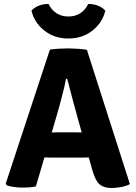

<svg xmlns="http://www.w3.org/2000/svg" viewBox="-20 -931 678 960"><path d="M229.5 -683Q248.5 -686 275.2 -687.5Q302 -689 322 -689Q341 -689 368 -687.2Q395 -685.5 414.5 -682L629.5 -10.5Q613 -1 586.8 4Q560.5 9 538 9Q500 9 478.5 -8.8Q457 -26.5 442.5 -78L371 -331.5Q359.5 -373.5 344 -430.5Q328.5 -487.5 316 -537H310Q305 -509 296.5 -475Q288 -441 278.8 -407.2Q269.5 -373.5 261.5 -346.5L159.5 1Q144.5 4.5 127.2 5.8Q110 7 91.5 7Q73.5 7 50.8 4Q28 1 14.5 -4L8.5 -12.5ZM241.5 -143Q234.5 -143 225.2 -143.2Q216 -143.5 206.8 -143.8Q197.5 -144 190.5 -144H106.5L155 -268.5H229Q236 -268.5 245 -268.8Q254 -269 263 -269.2Q272 -269.5 279 -269.5H352Q359 -269.5 368 -269.2Q377 -269 386.2 -268.8Q395.5 -268.5 402.5 -268.5H479L519.5 -144H435Q428 -144 418.8 -143.8Q409.5 -143.5 400.2 -143.2Q391 -143 384 -143ZM506.5 -877.5Q492.5 -818 442.5 -778.2Q392.5 -738.5 322 -738.5Q251.5 -738.5 201.5 -778.2Q151.5 -818 137.5 -877.5Q151.5 -894 175 -903Q198.5 -912 223 -911Q236.5 -882 262 -865.2Q287.5 -848.5 322 -848.5Q356.5 -848.5 382 -865.2Q407.5 -882 421 -911Q445.5 -912 469 -903Q492.5 -894 506.5 -877.5Z"/></svg>

Font: Signika SC
Style: Regular
Weight: 300
Designer: Anna Giedryś
Foundry: Anna Giedryś
Version: Version 2.000